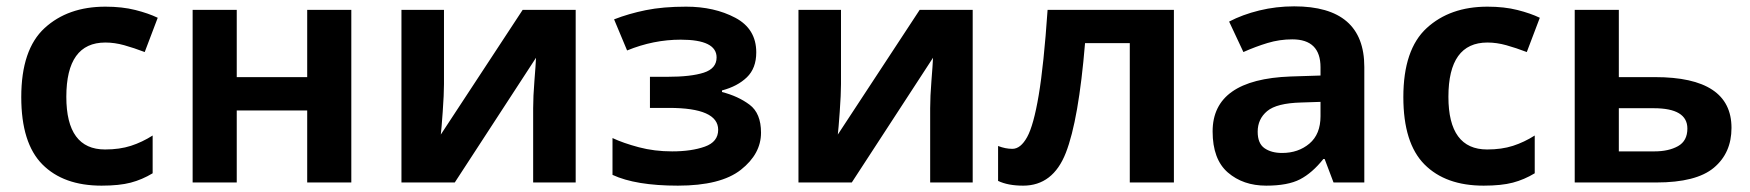

<svg xmlns="http://www.w3.org/2000/svg" viewBox="-20 -575 5514 605"><path d="M300 10Q356 10 392 0.5Q428 -9 461 -29V-148Q428 -127 392.5 -115.5Q357 -104 311 -104Q189 -104 189 -270Q189 -441 312 -441Q341 -441 371.5 -432.5Q402 -424 436 -411L477 -519Q448 -533 406.5 -543.5Q365 -554 312 -554Q194 -554 120.5 -486.5Q47 -419 47 -269Q47 -124 113.5 -57Q180 10 300 10Z M726 -544V-332H948V-544H1087V0H948V-227H726V0H587V-544Z M1379 -544H1245V0H1413L1669 -393Q1668 -370 1664 -320.5Q1660 -271 1660 -234V0H1794V-544H1627L1369 -151Q1371 -167 1375 -222.5Q1379 -278 1379 -310Z M2142 -554Q2069 -554 2015 -543Q1961 -532 1915 -514L1956 -416Q2039 -450 2125 -450Q2238 -450 2238 -394Q2238 -359 2197.5 -346Q2157 -333 2083 -333H2028V-235H2088Q2243 -235 2243 -166Q2243 -128 2201 -113Q2159 -98 2098 -98Q2042 -98 1993 -111Q1944 -124 1910 -140V-24Q1983 10 2116 10Q2251 10 2314.5 -40Q2378 -90 2378 -157Q2378 -218 2342 -245Q2306 -272 2255 -285V-290Q2304 -303 2333.5 -331.5Q2363 -360 2363 -410Q2363 -484 2297 -519Q2231 -554 2142 -554Z M2630 -544H2496V0H2664L2920 -393Q2919 -370 2915 -320.5Q2911 -271 2911 -234V0H3045V-544H2878L2620 -151Q2622 -167 2626 -222.5Q2630 -278 2630 -310Z M3679 0V-544H3281Q3269 -370 3253 -275Q3237 -180 3216.5 -143Q3196 -106 3170 -106Q3148 -106 3125 -115V-5Q3156 10 3204 10Q3298 10 3338.5 -93.5Q3379 -197 3399 -439H3540V0Z M4141 -254V-209Q4141 -152 4106 -122.5Q4071 -93 4020 -93Q3986 -93 3964.5 -108Q3943 -123 3943 -160Q3943 -200 3973 -225Q4003 -250 4080 -252ZM4058 -555Q4001 -555 3948 -542Q3895 -529 3853 -507L3898 -411Q3936 -428 3974 -439.5Q4012 -451 4052 -451Q4141 -451 4141 -363V-337L4047 -334Q3801 -325 3801 -161Q3801 -73 3849 -31.5Q3897 10 3970 10Q4038 10 4076.5 -10Q4115 -30 4150 -74H4154L4182 0H4279V-364Q4279 -555 4058 -555Z M4655 10Q4711 10 4747 0.5Q4783 -9 4816 -29V-148Q4783 -127 4747.5 -115.5Q4712 -104 4666 -104Q4544 -104 4544 -270Q4544 -441 4667 -441Q4696 -441 4726.5 -432.5Q4757 -424 4791 -411L4832 -519Q4803 -533 4761.5 -543.5Q4720 -554 4667 -554Q4549 -554 4475.5 -486.5Q4402 -419 4402 -269Q4402 -124 4468.5 -57Q4535 10 4655 10Z M5081 -332V-544H4942V0H5199Q5325 0 5380.5 -46.5Q5436 -93 5436 -172Q5436 -332 5195 -332ZM5297 -170Q5297 -131 5267.5 -114.5Q5238 -98 5193 -98H5081V-234H5191Q5297 -234 5297 -170Z"/></svg>

Font: Noto Sans UI
Style: Bold
Weight: 700
Designer: Monotype Design Team
Foundry: Monotype Imaging Inc.
Version: Version 1.901